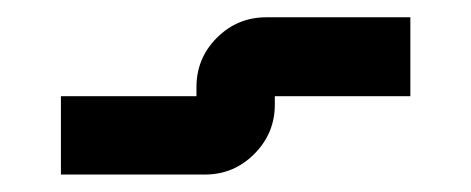

<svg xmlns="http://www.w3.org/2000/svg" viewBox="-20 -430 540 220"><path d="M450.2 -319.8H294.9V-310.1Q294.9 -277.3 271.5 -253.7Q248 -230 214.8 -230H49.8V-319.8H205.1V-330.1Q205.1 -363.3 228.5 -386.7Q252 -410.2 285.2 -410.2H450.2Z"/></svg>

Font: Laconic
Style: Bold
Weight: 700
Designer: Robby Woodard
Version: Version 1.000